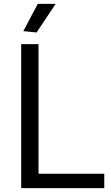

<svg xmlns="http://www.w3.org/2000/svg" viewBox="-20 -967 569 987"><path d="M100 -807 174 -947H266L168 -800ZM89 -740H178V-74H516V0H89Z"/></svg>

Font: Encode Sans
Style: Regular
Weight: 400
Designer: Pablo Impallari, Andres Torresi
Foundry: Pablo Impallari, Andres Torresi
Version: Version 1.000; ttfautohint (v1.00) -l 8 -r 50 -G 200 -x 14 -